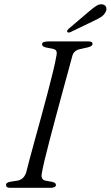

<svg xmlns="http://www.w3.org/2000/svg" viewBox="-20 -898 529 918"><path d="M180.5 -72Q172.5 -38 199.5 -34L229 -28.5Q247.5 -25 247.5 -13.5Q247.5 -7 240.5 -3.5Q233.5 0 223.5 0H28.5Q9 0 9 -13Q7.5 -25 29 -29L61.5 -34Q93 -38.5 105 -72.5Q110.5 -96 122 -138.5Q133.5 -181 148.2 -234.8Q163 -288.5 178.8 -346.2Q194.5 -404 209 -458.8Q223.5 -513.5 234.2 -558.2Q245 -603 249.5 -630Q253 -645.5 249.5 -653.8Q246 -662 231 -665L200 -671Q181 -675 181 -686.5Q181 -700 211.5 -700H403.5Q422.5 -700 422.5 -688.5Q422.5 -676.5 399.5 -671.5L364.5 -663.5Q334.5 -658 326.5 -633Q319 -604.5 306.2 -558Q293.5 -511.5 278 -454.8Q262.5 -398 246.8 -339.2Q231 -280.5 217 -226.8Q203 -173 193.2 -132.2Q183.5 -91.5 180.5 -72ZM403 -841Q424.5 -860 440.8 -870.2Q457 -880.5 472.5 -876.5Q485 -873 488 -862Q491 -851 484.5 -840Q477.5 -826 463 -816.8Q448.5 -807.5 429 -798.5L317 -744.5Q305 -739.5 301.5 -746Q299.5 -749.5 302.2 -753.5Q305 -757.5 309 -761Z"/></svg>

Font: Fraunces 9pt Light
Style: Italic
Weight: 300
Italic angle: -16°
Version: Version 1.000;[0bf87f6ff]